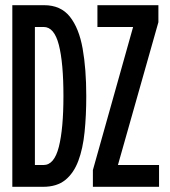

<svg xmlns="http://www.w3.org/2000/svg" viewBox="-20 -720 656 740"><path d="M27.5 0V-700H150Q214 -700 249.2 -655.8Q284.5 -611.5 298.5 -532.8Q312.5 -454 312.5 -350Q312.5 -275 306 -211Q299.5 -147 281.8 -99.8Q264 -52.5 231.5 -26.2Q199 0 146 0ZM114.5 -84H148Q189 -84 206.8 -154Q224.5 -224 224.5 -350Q224.5 -478 206.8 -547Q189 -616 148.5 -616H114.5ZM338 0V-64.5L493 -616H355.5V-700H590.5V-634.5L434.5 -84H593V0Z"/></svg>

Font: Overpass Mono Light Medium
Style: Regular
Weight: 500
Monospace: yes
Version: Version 4.000